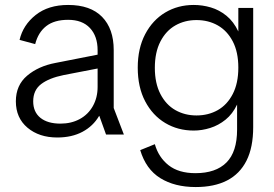

<svg xmlns="http://www.w3.org/2000/svg" viewBox="-20 -543 1108 775"><path d="M211 12Q138 12 91 -27.5Q44 -67 44 -134Q44 -199 89.5 -237.5Q135 -276 204 -289L418 -331V-275L237 -240Q178 -228 146 -203.5Q114 -179 114 -134Q114 -91 143 -67.5Q172 -44 224 -44Q268 -44 302 -62.5Q336 -81 355 -115Q374 -149 374 -192V-340Q374 -397 343 -430Q312 -463 255 -463Q199 -463 166.5 -437.5Q134 -412 122 -365L59 -382Q73 -442 124 -482.5Q175 -523 255 -523Q345 -523 392 -475Q439 -427 439 -341V-107L480 0H408L381 -75H380Q356 -34 313 -11Q270 12 211 12Z M770 212Q685 212 627 176Q569 140 546 63L605 39Q620 92 660.5 124Q701 156 769 156Q851 156 894 113Q937 70 937 -20V-121Q919 -83 890.5 -60Q862 -37 828.5 -26.5Q795 -16 762 -16Q698 -16 647 -46.5Q596 -77 566 -134Q536 -191 536 -270Q536 -348 566 -405Q596 -462 647 -492.5Q698 -523 762 -523Q797 -523 831 -513Q865 -503 894 -479.5Q923 -456 942 -416V-511H1002V-30Q1002 52 975 105.5Q948 159 896.5 185.5Q845 212 770 212ZM773 -77Q821 -77 859 -98.5Q897 -120 919.5 -163.5Q942 -207 942 -270Q942 -333 919.5 -376Q897 -419 859 -440.5Q821 -462 773 -462Q726 -462 688 -440.5Q650 -419 627.5 -375.5Q605 -332 605 -269Q605 -207 627.5 -163.5Q650 -120 688 -98.5Q726 -77 773 -77Z"/></svg>

Font: TikTok Sans 24pt Light
Style: Regular
Weight: 300
Version: Version 4.000